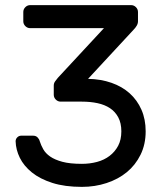

<svg xmlns="http://www.w3.org/2000/svg" viewBox="-20 -720 635 750"><path d="M135 -169Q140 -153 149 -137Q158 -121 176 -108.5Q194 -96 223.5 -88Q253 -80 300 -80Q331 -80 359 -87.5Q387 -95 408 -111Q429 -127 441.5 -150.5Q454 -174 454 -207Q454 -239 442 -261.5Q430 -284 409.5 -297.5Q389 -311 361 -317Q333 -323 300 -323H217Q206 -323 198 -331Q190 -339 190 -350V-386Q190 -395 195.5 -402.5Q201 -410 206 -416L386 -610H98Q87 -610 79 -618Q71 -626 71 -637V-673Q71 -684 79 -692Q87 -700 98 -700H492Q503 -700 511 -692Q519 -684 519 -673V-637Q519 -628 514 -619.5Q509 -611 501 -603L324 -412Q374 -411 415.5 -396.5Q457 -382 486.5 -355.5Q516 -329 532.5 -291.5Q549 -254 549 -207Q549 -156 529 -115.5Q509 -75 475.5 -47.5Q442 -20 396.5 -5Q351 10 300 10Q233 10 184.5 -5.5Q136 -21 104.5 -46.5Q73 -72 57.5 -103.5Q42 -135 41 -168Q41 -177 47.5 -183.5Q54 -190 63 -190H109Q120 -190 126.5 -183.5Q133 -177 135 -169Z"/></svg>

Font: Rubik
Style: Regular
Weight: 400
Designer: Hubert & Fischer
Foundry: Hubert & Fischer
Version: Version 1.002; ttfautohint (v1.6)